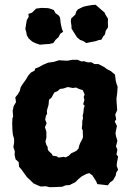

<svg xmlns="http://www.w3.org/2000/svg" viewBox="-20 -767 557 803"><path d="M240 14 219 15 188 16 172 12 150 13 140 9 120 0 109 -11 93 -26 82 -41 70 -58 60 -69 58 -89 45 -101 41 -120 42 -134 36 -152 39 -171V-186L34 -203L32 -221L31 -252L32 -272L35 -280L33 -303L37 -323L47 -340L44 -360L54 -372L63 -387L66 -401L73 -413L81 -424L90 -437L98 -451L110 -464L125 -472L127 -480L144 -487L160 -496L181 -505L204 -508L227 -515L261 -513L283 -517H305L320 -510L331 -511L348 -506L361 -507L375 -499H392L415 -487L429 -477L443 -470L461 -455L464 -430L467 -418L472 -404L470 -377L467 -354L468 -336L469 -322L470 -306L462 -288L466 -268L460 -259L469 -240L463 -211L465 -198L471 -178L465 -155L471 -141L467 -121L474 -112L469 -86L468 -73L474 -57L466 -45L464 -33L453 -13L440 -4L431 8L406 5L387 3L382 -9L366 -34L353 -43L340 -39L323 -30L308 -18L295 -5L271 7L255 8ZM225 -108 245 -111 255 -109 268 -116 278 -126 289 -131 299 -136 308 -145 312 -160 315 -168 324 -185 327 -193 326 -222 322 -230 324 -246V-261L327 -271L326 -285L329 -297L330 -311L334 -325L328 -331L333 -349L330 -361L334 -372L326 -390L310 -395L298 -401L285 -399L263 -403L246 -397L231 -395L221 -386L207 -380L201 -369L195 -358L185 -350L183 -328L179 -315L176 -303L177 -291L172 -283L169 -266L175 -252L168 -235L174 -216V-202V-192L170 -175L174 -161L179 -153L180 -142L183 -136L197 -123L200 -116L218 -113ZM341 -587 327 -596 315 -600 302 -611 290 -630 279 -648V-659L276 -678L278 -690L295 -706L299 -719L306 -728L329 -739L347 -743L365 -746L380 -747L395 -734L405 -725L417 -715L421 -706L432 -688L431 -675L432 -653L422 -638L419 -623L412 -615L404 -601L391 -599L381 -595L360 -591ZM147 -580 127 -587 115 -593 100 -606 92 -620 90 -633 86 -646 88 -659 92 -683 100 -696 99 -709 114 -714 131 -731 153 -734 181 -733 192 -730 205 -725 212 -712 226 -702 231 -694 233 -677 234 -668 239 -646 244 -634 232 -626 225 -612 212 -600 203 -587 186 -583 168 -582Z"/></svg>

Font: Winky Rough SemiBold
Style: Regular
Weight: 600
Designer: Simon Atzbach
Foundry: typofactur
Version: Version 1.206; ttfautohint (v1.8.4.7-5d5b)